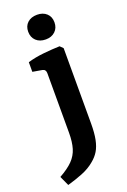

<svg xmlns="http://www.w3.org/2000/svg" viewBox="-180 -655 593 900"><g transform="rotate(-20 116.5 -205.0)"><path d="M195 -415V-39Q195 8 188.5 40Q182 72 169 93.5Q156 115 135 132Q108 155 71.5 169.5Q35 184 -4 195L-26 147Q17 123 40.5 99Q64 75 73.5 43.5Q83 12 83 -34V-331Q83 -350 66 -353L19 -361V-409Q55 -420 99.5 -424.5Q144 -429 180 -430ZM196 -544Q196 -516 178 -499Q160 -482 131 -482Q101 -482 83 -499Q65 -516 65 -544Q65 -572 83 -588.5Q101 -605 131 -605Q160 -605 178 -588.5Q196 -572 196 -544Z"/></g></svg>

Font: Rasa SemiBold
Style: Regular
Weight: 600
Designer: Anna Giedrys (Yrsa+Rasa design), David Brezina (Yrsa art-direction, Rasa art-direction, design)
Foundry: Rosetta Type Foundry
Version: Version 2.004